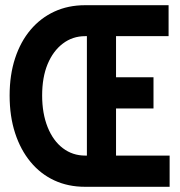

<svg xmlns="http://www.w3.org/2000/svg" viewBox="-20 -718 690 738"><path d="M426 -301V-120H632V0H307Q242 0 189 -24.5Q136 -49 97.5 -95.5Q59 -142 38 -206.5Q17 -271 17 -351Q17 -430 38 -494Q59 -558 97.5 -603.5Q136 -649 189 -673.5Q242 -698 307 -698H628V-579H426V-421H570V-301ZM307 -120H314V-579H307Q259 -579 221.5 -550.5Q184 -522 163 -471.5Q142 -421 142 -351Q142 -282 163 -229.5Q184 -177 221.5 -148.5Q259 -120 307 -120Z"/></svg>

Font: Azeret Mono SemiBold
Style: Regular
Weight: 600
Designer: Martin Vácha
Foundry: Displaay
Version: Version 1.002